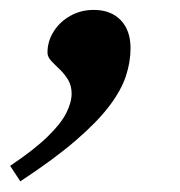

<svg xmlns="http://www.w3.org/2000/svg" viewBox="-90 -174 354 378"><path d="M-70 152.5Q-23 121 3.5 95.2Q30 69.5 40.5 48.5Q51 27.5 51 10.5Q51 -5.5 44 -17Q37 -28.5 27.5 -37.5Q18 -46.5 10.8 -54.2Q3.5 -62 3.5 -70.5Q3.5 -93 15.8 -112.2Q28 -131.5 48.8 -143Q69.5 -154.5 94.5 -154.5Q128 -154.5 147.5 -134.5Q167 -114.5 167 -79Q167 -52 157.8 -24Q148.5 4 125 35Q101.5 66 59.2 102.5Q17 139 -50 183Z"/></svg>

Font: Newsreader 24pt
Style: Bold Italic
Weight: 700
Italic angle: -17°
Designer: Hugues Gentile
Foundry: Production Type
Version: Version 1.003